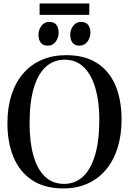

<svg xmlns="http://www.w3.org/2000/svg" viewBox="-20 -1068 739 1100"><path d="M343 11.5Q235 11.5 163.8 -36Q92.5 -83.5 57.5 -167.5Q22.5 -251.5 22.5 -361Q22.5 -452.5 46 -524.8Q69.5 -597 113.5 -647.8Q157.5 -698.5 219.8 -725.2Q282 -752 359 -752Q466 -752 536.5 -706.2Q607 -660.5 641.8 -577.5Q676.5 -494.5 676.5 -383.5Q676.5 -292.5 653.2 -219.5Q630 -146.5 586.2 -94.8Q542.5 -43 481 -15.8Q419.5 11.5 343 11.5ZM348 -14.5Q410 -14.5 455 -55.8Q500 -97 524.5 -179Q549 -261 549 -383.5Q549 -483.5 527 -561Q505 -638.5 461 -682.2Q417 -726 350.5 -726Q288.5 -726 243.5 -686Q198.5 -646 174 -565Q149.5 -484 149.5 -361Q149.5 -254.5 171.5 -176.5Q193.5 -98.5 237.5 -56.5Q281.5 -14.5 348 -14.5ZM254 -806.5Q226 -806.5 213.2 -823.8Q200.5 -841 200.5 -868Q200.5 -898 217.5 -920.2Q234.5 -942.5 261.5 -942.5H262.5Q291 -942.5 303.5 -925.2Q316 -908 316 -881Q316 -852.5 299.2 -829.5Q282.5 -806.5 255 -806.5ZM435.5 -806.5Q408 -806.5 395.2 -823.8Q382.5 -841 382.5 -868Q382.5 -898 399.5 -920.2Q416.5 -942.5 443.5 -942.5H444.5Q472.5 -942.5 485.2 -925.2Q498 -908 498 -881Q498 -852.5 481 -829.5Q464 -806.5 436.5 -806.5ZM491.5 -1048V-983H207V-1048Z"/></svg>

Font: Merriweather 144pt Medium
Style: Regular
Weight: 500
Version: Version 2.100